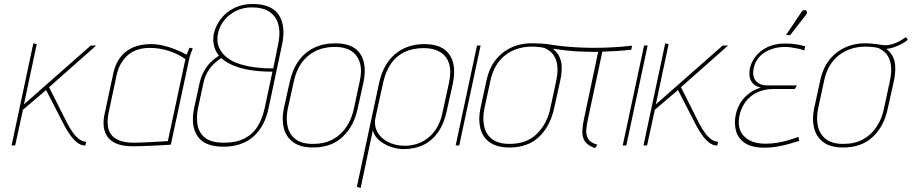

<svg xmlns="http://www.w3.org/2000/svg" viewBox="-20 -729 4568 962"><path d="M316 -113 226 -292 462 -501H435L100 -206L164 -508L147 -512L38 0H56L95 -179L211 -278L303 -99Q313 -80 328.5 -57Q344 -34 364 -17Q384 0 407 0H408L412 -19H411Q396 -19 380 -29.5Q364 -40 348 -61Q332 -82 316 -113Z M946 -487 930 -490Q930 -490 925 -479Q920 -468 915 -455Q888 -470 857.5 -482Q827 -494 796.5 -501Q766 -508 735 -508Q705 -508 675.5 -501Q646 -494 620 -477Q594 -460 574.5 -430Q555 -400 546 -354L504 -158Q497 -127 499.5 -98Q502 -69 517 -46Q532 -23 563.5 -9.5Q595 4 646 4Q668 4 694 3Q720 2 745.5 1Q771 0 791.5 -1.5Q812 -3 824.5 -3.5Q837 -4 836 -4L928 -434Q931 -448 936 -461Q941 -474 946 -487ZM524 -163 564 -351Q571 -384 585.5 -409.5Q600 -435 621 -453Q642 -471 669.5 -480Q697 -489 730 -489Q754 -489 776.5 -485.5Q799 -482 821 -475.5Q843 -469 865 -458.5Q887 -448 909 -433L821 -22Q822 -22 805 -21Q788 -20 761.5 -18.5Q735 -17 705.5 -15.5Q676 -14 650 -14Q597 -14 565.5 -31Q534 -48 524 -81Q514 -114 524 -163Z M1246 -709Q1193 -709 1152 -688Q1111 -667 1085.5 -633Q1060 -599 1051 -559Q1049 -550 1048.5 -532.5Q1048 -515 1054 -493.5Q1060 -472 1077 -450Q1056 -437 1036.5 -418Q1017 -399 1002.5 -373Q988 -347 980 -313L953 -189Q934 -100 969.5 -47Q1005 6 1099 6Q1192 6 1249.5 -44.5Q1307 -95 1326 -189L1393 -504Q1413 -599 1377 -654Q1341 -709 1246 -709ZM1373 -504 1349 -386Q1301 -386 1262 -391Q1223 -396 1193 -404.5Q1163 -413 1141 -425Q1118 -438 1102.5 -454Q1087 -470 1079 -487.5Q1071 -505 1069.5 -523.5Q1068 -542 1072 -561Q1080 -598 1103.5 -627.5Q1127 -657 1163 -674.5Q1199 -692 1242 -692Q1297 -692 1330.5 -669.5Q1364 -647 1375 -605Q1386 -563 1373 -504ZM1101 -14Q1039 -14 1008 -38.5Q977 -63 970 -102Q963 -141 972 -186L999 -312Q1008 -356 1032.5 -387.5Q1057 -419 1089 -438Q1108 -420 1141 -404.5Q1174 -389 1224 -379.5Q1274 -370 1345 -370L1306 -187Q1295 -136 1271.5 -97Q1248 -58 1206.5 -36Q1165 -14 1101 -14Z M1772 -185 1801 -316Q1820 -408 1784.5 -460Q1749 -512 1660 -512Q1600 -512 1553.5 -489.5Q1507 -467 1476 -423.5Q1445 -380 1431 -316L1402 -185Q1391 -131 1402 -87Q1413 -43 1449 -16.5Q1485 10 1549 10Q1641 10 1697.5 -44Q1754 -98 1772 -185ZM1782 -320 1753 -185Q1743 -135 1716.5 -94.5Q1690 -54 1648 -31Q1606 -8 1548 -8Q1492 -8 1461 -31.5Q1430 -55 1421 -95.5Q1412 -136 1422 -185L1452 -320Q1463 -374 1490.5 -413Q1518 -452 1560.5 -473Q1603 -494 1659 -494Q1707 -494 1738.5 -474.5Q1770 -455 1782.5 -416.5Q1795 -378 1782 -320Z M2218 -171 2249 -311Q2268 -403 2232 -455.5Q2196 -508 2107 -508Q2018 -508 1958.5 -457Q1899 -406 1879 -311L1768 207L1787 213L1848 -76Q1853 -55 1868.5 -37.5Q1884 -20 1906.5 -7.5Q1929 5 1954 11.5Q1979 18 2003 18Q2059 18 2102.5 -3.5Q2146 -25 2175.5 -67.5Q2205 -110 2218 -171ZM2230 -316 2197 -165Q2187 -114 2162 -78Q2137 -42 2101 -22Q2065 -2 2021 1Q1988 3 1956.5 -5.5Q1925 -14 1901 -32.5Q1877 -51 1865.5 -79Q1854 -107 1862 -143L1900 -316Q1912 -370 1938 -408.5Q1964 -447 2005.5 -467.5Q2047 -488 2103 -488Q2151 -488 2184 -469Q2217 -450 2229.5 -412Q2242 -374 2230 -316Z M2263 0H2281L2388 -501H2370Z M2998 -470 2926 -133Q2920 -106 2917.5 -80Q2915 -54 2926.5 -34Q2938 -14 2973 -4L2962 13Q2938 5 2923.5 -7Q2909 -19 2903 -36Q2897 -53 2898 -77Q2899 -101 2906 -133L2977 -469Q2936 -469 2896 -470.5Q2856 -472 2819 -476Q2782 -480 2749 -485Q2782 -460 2791 -421Q2800 -382 2786 -320L2756 -185Q2737 -97 2681 -43.5Q2625 10 2533 10Q2469 10 2433 -16.5Q2397 -43 2386.5 -87Q2376 -131 2387 -185L2418 -328Q2429 -378 2452 -413Q2475 -448 2506 -470Q2537 -492 2571.5 -502Q2606 -512 2639 -512Q2673 -512 2695 -510.5Q2717 -509 2732.5 -506.5Q2748 -504 2762 -502Q2804 -496 2849 -493Q2894 -490 2942.5 -489.5Q2991 -489 3042 -491.5Q3093 -494 3147 -500L3143 -480Q3108 -476 3071 -473.5Q3034 -471 2998 -470ZM2710 -488Q2700 -491 2687.5 -492.5Q2675 -494 2661.5 -495Q2648 -496 2634 -495Q2601 -494 2569.5 -483.5Q2538 -473 2511.5 -452.5Q2485 -432 2465.5 -400Q2446 -368 2437 -324L2407 -185Q2397 -136 2406 -95.5Q2415 -55 2446.5 -31.5Q2478 -8 2533 -8Q2619 -8 2670 -58.5Q2721 -109 2737 -185L2766 -320Q2775 -362 2773 -390.5Q2771 -419 2762.5 -437Q2754 -455 2743 -465.5Q2732 -476 2722.5 -481Q2713 -486 2710 -488Z M3100 0H3118L3225 -501H3207Z M3482 -113 3392 -292 3628 -501H3601L3266 -206L3330 -508L3313 -512L3204 0H3222L3261 -179L3377 -278L3469 -99Q3479 -80 3494.5 -57Q3510 -34 3530 -17Q3550 0 3573 0H3574L3578 -19H3577Q3562 -19 3546 -29.5Q3530 -40 3514 -61Q3498 -82 3482 -113Z M4010 -476 4014 -497Q3990 -504 3965 -507.5Q3940 -511 3914 -511Q3863 -511 3825.5 -493Q3788 -475 3766 -446.5Q3744 -418 3737 -386Q3734 -370 3735.5 -350Q3737 -330 3750 -313.5Q3763 -297 3792 -290Q3744 -276 3710.5 -240.5Q3677 -205 3666 -152Q3658 -114 3667 -76Q3676 -38 3710.5 -13.5Q3745 11 3813 11Q3843 11 3874 5.5Q3905 0 3934 -8Q3963 -16 3984 -23L3981 -43Q3982 -44 3968.5 -39Q3955 -34 3932 -27Q3909 -20 3878.5 -14.5Q3848 -9 3815 -9Q3766 -9 3733.5 -27Q3701 -45 3688.5 -76.5Q3676 -108 3685 -149Q3691 -178 3705 -202.5Q3719 -227 3740.5 -245Q3762 -263 3791 -273Q3820 -283 3856 -283H3962L3973 -301H3825Q3798 -301 3780.5 -312Q3763 -323 3757 -342Q3751 -361 3756 -386Q3764 -424 3788 -447.5Q3812 -471 3845 -482.5Q3878 -494 3913 -494Q3925 -494 3943.5 -491.5Q3962 -489 3980.5 -485Q3999 -481 4010 -476ZM4017 -653Q4021 -657 4022.5 -661.5Q4024 -666 4023 -670.5Q4022 -675 4018 -677Q4015 -679 4010.5 -678.5Q4006 -678 4002 -675.5Q3998 -673 3995 -668L3918 -553H3939Z M4528 -531 4519 -543Q4497 -527 4476.5 -517.5Q4456 -508 4435 -504Q4421 -501 4405 -503Q4389 -505 4367 -508.5Q4345 -512 4311 -512Q4278 -512 4243.5 -502Q4209 -492 4178 -470Q4147 -448 4124 -413Q4101 -378 4090 -328L4059 -185Q4048 -131 4059 -87Q4070 -43 4105.5 -16.5Q4141 10 4205 10Q4297 10 4353.5 -43.5Q4410 -97 4428 -185L4458 -320Q4471 -382 4462.5 -420Q4454 -458 4421 -484Q4443 -486 4465.5 -494.5Q4488 -503 4505.5 -513.5Q4523 -524 4528 -531ZM4438 -320 4409 -185Q4399 -135 4372.5 -94.5Q4346 -54 4304.5 -31Q4263 -8 4205 -8Q4150 -8 4119 -31.5Q4088 -55 4078.5 -95.5Q4069 -136 4079 -185L4109 -324Q4118 -368 4137.5 -400Q4157 -432 4183.5 -452.5Q4210 -473 4241.5 -483.5Q4273 -494 4306 -495Q4320 -496 4333.5 -495Q4347 -494 4359.5 -492.5Q4372 -491 4382 -488Q4385 -486 4394.5 -481Q4404 -476 4415 -465.5Q4426 -455 4434.5 -437Q4443 -419 4445 -390.5Q4447 -362 4438 -320Z"/></svg>

Font: Advent Pro Thin
Style: Italic
Weight: 250
Italic angle: -12°
Version: Version 3.000